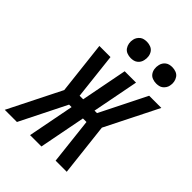

<svg xmlns="http://www.w3.org/2000/svg" viewBox="-297 -1018 1148 1148"><g transform="rotate(45 277.0 -444.5)"><path d="M-50 0 118 -335 80 -670H174L207 -376H237L294 -670H390L333 -376H354L501 -670H604L436 -335L474 0H380L347 -294H317L260 0H164L221 -294H200L53 0ZM479 -751Q462 -751 446.5 -757Q431 -763 422 -776Q413 -789 410.5 -805.5Q408 -822 412 -839Q414 -850 420 -860Q426 -870 435.5 -877Q445 -884 456 -886.5Q467 -889 478 -889Q495 -889 510.5 -883Q526 -877 535 -864Q544 -851 547 -834.5Q550 -818 546 -801Q544 -790 537.5 -780Q531 -770 522 -763Q513 -756 501.5 -753.5Q490 -751 479 -751ZM264 -751Q247 -751 231.5 -757Q216 -763 207 -776Q198 -789 195 -805.5Q192 -822 196 -839Q198 -850 204.5 -860Q211 -870 220 -877Q229 -884 240.5 -886.5Q252 -889 263 -889Q280 -889 295.5 -883Q311 -877 320 -864Q329 -851 331.5 -834.5Q334 -818 330 -801Q328 -790 322 -780Q316 -770 306.5 -763Q297 -756 286 -753.5Q275 -751 264 -751Z"/></g></svg>

Font: Lode Dark
Style: Bold Italic
Weight: 700
Italic angle: -11°
Monospace: yes
Designer: Belleve Invis
Foundry: Belleve Invis
Version: Version 29.2.0; ttfautohint (v1.8.3)